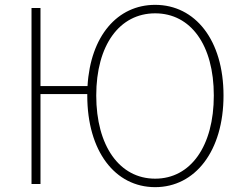

<svg xmlns="http://www.w3.org/2000/svg" viewBox="-20 -759 1003 792"><path d="M620 -22C473 -22 377 -157 377 -365C377 -573 473 -704 620 -704C767 -704 862 -573 862 -365C862 -157 767 -22 620 -22ZM147 -404V-726H110V0H147V-371H340V-365C340 -136 454 13 620 13C785 13 902 -136 902 -365C902 -594 785 -739 620 -739C464 -739 353 -610 341 -404Z"/></svg>

Font: Genne Gothic ExtraLight
Style: Regular
Weight: 250
Designer: Ryoko NISHIZUKA (kana & ideographs); Paul D. Hunt (Latin, Greek & Cyrillic); Wenlong ZHANG (bopomofo); Sandoll Communica
Foundry: Adobe Systems Incorporated
Version: Version 1.004;PS 1.004;hotconv 16.6.51;makeotf.lib2.5.65220